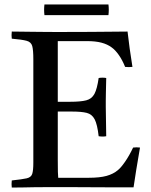

<svg xmlns="http://www.w3.org/2000/svg" viewBox="-20 -843 680 864"><path d="M33 1Q31 -14 33 -31Q80 -36 100 -40.5Q120 -45 125 -60.5Q130 -76 130 -111V-576Q130 -618 125 -636Q120 -654 99.5 -659.5Q79 -665 33 -669Q31 -684 33 -701Q59 -701 78.5 -700.5Q98 -700 118 -700Q138 -700 166 -699.5Q194 -699 237 -699Q316 -699 385 -699.5Q454 -700 500 -700.5Q546 -701 554 -701Q558 -664 563.5 -625Q569 -586 576 -542Q559 -540 543 -542Q531 -572 515 -595Q499 -618 482 -630Q463 -644 436.5 -651Q410 -658 371 -658H240V-385H295Q343 -385 368 -391.5Q393 -398 405 -420.5Q417 -443 424 -492Q442 -495 458 -492Q457 -448 456.5 -424.5Q456 -401 456 -390Q456 -379 456 -372Q456 -366 456 -362L458 -230Q443 -227 424 -230Q418 -283 406 -306Q394 -329 370.5 -335Q347 -341 304 -341H240V-124Q240 -90 240.5 -69.5Q241 -49 242 -43H379Q429 -43 459.5 -51.5Q490 -60 510 -77Q524 -88 543 -115.5Q562 -143 579 -179Q595 -181 610 -179Q600 -123 593 -78Q586 -33 581 0Q536 0 483 0Q430 0 377 -0.5Q324 -1 280.5 -1Q237 -1 211 -1Q164 -1 134.5 -0.5Q105 0 82.5 0.5Q60 1 33 1ZM180 -823H468Q471 -799 468 -775H180Q177 -799 180 -823Z"/></svg>

Font: Tiro Devanagari Hindi
Style: Regular
Weight: 400
Designer: Devanagari: John Hudson & Fiona Ross. Latin: John Hudson.
Foundry: Tiro Typeworks Ltd.
Version: Version 1.52